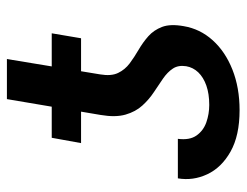

<svg xmlns="http://www.w3.org/2000/svg" viewBox="-98 -598 707 550"><g transform="rotate(-90 255.0 -323.5)"><path d="M339.8 -143.1Q343.3 -166 333 -181.4Q322.8 -196.8 304.4 -209.5Q286.1 -222.2 265.4 -235.8Q244.6 -249.5 227.1 -268.8Q209.5 -288.1 201.2 -316.9Q192.9 -345.7 200.2 -388.2L245.6 -656.7H360.4L316.4 -389.6Q311 -357.9 320.6 -338.1Q330.1 -318.4 348.1 -304.9Q366.2 -291.5 387.2 -279.3Q408.2 -267.1 425.8 -251.5Q443.4 -235.8 452.4 -212.2Q461.4 -188.5 454.6 -150.4Q446.8 -103.5 414.3 -67.4Q381.8 -31.2 330.1 -10.7Q278.3 9.8 213.9 9.8Q141.1 9.8 95.2 -16.1Q49.3 -42 30.3 -82.8Q11.2 -123.5 18.6 -167H131.8Q127.4 -133.3 141.4 -113.5Q155.3 -93.8 179.2 -85.4Q203.1 -77.1 229 -77.1Q260.7 -77.1 284.4 -85.4Q308.1 -93.8 322.3 -108.6Q336.4 -123.5 339.8 -143.1ZM434.1 -528.3 419.9 -444.3H119.6L134.8 -528.3Z"/></g></svg>

Font: Inter Tight Medium
Style: Italic
Weight: 500
Italic angle: -9.39999°
Designer: Rasmus Andersson
Foundry: rsms
Version: Version 3.004